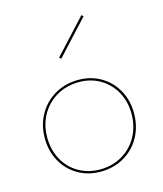

<svg xmlns="http://www.w3.org/2000/svg" viewBox="-104 -756 710 837"><g transform="rotate(-15 251.0 -337.5)"><path d="M49 -201Q49 -260 76 -307.5Q103 -355 150 -382Q197 -409 256 -409Q312 -409 357 -382.5Q402 -356 427.5 -310Q453 -264 453 -206Q453 -146 426.5 -98.5Q400 -51 353 -24Q306 3 247 3Q191 3 145.5 -23.5Q100 -50 74.5 -96.5Q49 -143 49 -201ZM442 -206Q442 -261 418 -305Q394 -349 351.5 -374Q309 -399 256 -399Q200 -399 155.5 -373.5Q111 -348 85.5 -303Q60 -258 60 -201Q60 -146 84 -101.5Q108 -57 151 -32Q194 -7 247 -7Q303 -7 347.5 -33Q392 -59 417 -104.5Q442 -150 442 -206ZM200 -524 342 -678 350 -671 208 -517Z"/></g></svg>

Font: Ysabeau Hairline
Style: Regular
Weight: 100
Designer: Christian Thalmann (Catharsis Fonts)
Version: Version 0.003